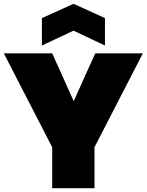

<svg xmlns="http://www.w3.org/2000/svg" viewBox="-20 -988 770 1008"><path d="M730 -708 476 -215V0H254V-215L0 -708H254L367 -457L480 -708ZM366 -827 200 -749V-893L366 -968L531 -893V-749Z"/></svg>

Font: Poppins Black A&M
Style: Regular
Weight: 900
Designer: Ninad Kale (Devanagari), Jonny Pinhorn (Latin)
Foundry: Indian Type Foundry
Version: 4.004